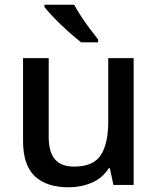

<svg xmlns="http://www.w3.org/2000/svg" viewBox="-20 -786 671 816"><path d="M548 -539V0H462L447 -71H442Q416 -29 370 -9.5Q324 10 272 10Q178 10 128 -37Q78 -84 78 -187V-539H187V-203Q187 -141 213 -109.5Q239 -78 295 -78Q377 -78 408.5 -127Q440 -176 440 -268V-539ZM295 -766Q307 -744 325 -716.5Q343 -689 362.5 -663Q382 -637 397 -618V-606H325Q307 -620 284.5 -639.5Q262 -659 239.5 -680.5Q217 -702 198.5 -722Q180 -742 169 -756V-766Z"/></svg>

Font: Noto Sans Javanese Medium
Style: Regular
Weight: 500
Version: Version 2.004